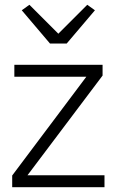

<svg xmlns="http://www.w3.org/2000/svg" viewBox="-20 -783 486 803"><path d="M31 0V-49L341 -462H40V-512H409V-467L95 -50H417V0ZM189 -601 71 -740 103 -763 224 -642 345 -763 377 -740 259 -601Z"/></svg>

Font: IBM Plex Sans Thai Looped Light
Style: Regular
Weight: 300
Designer: Mike Abbink, Paul van der Laan, Pieter van Rosmalen, Ben Mitchell, Mark Frömberg
Foundry: Bold Monday
Version: Version 1.1